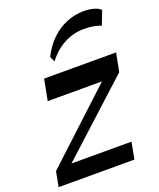

<svg xmlns="http://www.w3.org/2000/svg" viewBox="-162 -898 819 988"><g transform="rotate(-20 247.5 -403.5)"><path d="M-14.2 0 1.6 -82.4 406.3 -458.1 422.6 -435.2H84.6L106.7 -550.5H500.9L481.4 -449.4L63.3 -67.9L55.4 -91.9H418.4L401 0ZM187.6 -615.1 174 -644.3Q200.7 -697.9 238.8 -734.3Q276.9 -770.6 322.3 -788.9Q367.6 -807.3 415.3 -807.3Q448.1 -807.3 472.3 -800.1Q496.6 -792.9 508.4 -780.5L478.9 -704.4Q465.1 -711.3 440.5 -715.9Q415.9 -720.5 384.9 -720.5Q328.6 -720.5 277 -693.4Q225.5 -666.4 187.6 -615.1Z"/></g></svg>

Font: Savate ExtraLight
Style: Italic
Weight: 200
Italic angle: -11°
Designer: Max Esnée
Foundry: Plomb Type
Version: Version 2.000